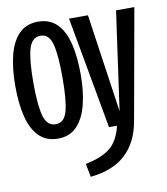

<svg xmlns="http://www.w3.org/2000/svg" viewBox="-86 -622 792 911"><g transform="rotate(-10 310.0 -167.0)"><path d="M157.4 11.8Q100.5 11.8 65.6 -23.1Q30.8 -57.9 15.1 -121.3Q-0.5 -184.6 -0.5 -269.2Q-0.5 -352.3 15.4 -416.2Q31.3 -480 66.4 -515.6Q101.5 -551.3 158.5 -551.3Q214.4 -551.3 249 -516.7Q283.6 -482.1 299.2 -419Q314.9 -355.9 314.9 -270.3Q314.9 -187.7 298.7 -124.1Q282.6 -60.5 247.7 -24.4Q212.8 11.8 157.4 11.8ZM277.4 216.9 265.1 152.8Q343.6 136.9 384.4 104.4Q425.1 71.8 442.1 0H403.6L306.2 -540H397.4L466.2 -65.6L532.8 -540H621L525.6 -6.7Q489.2 196.9 277.4 216.9ZM157.4 -57.4Q199 -57.4 213.1 -109.2Q227.2 -161 227.2 -270.3Q227.2 -380 213.3 -431.8Q199.5 -483.6 158.5 -483.6Q116.9 -483.6 101.8 -431.8Q86.7 -380 86.7 -269.2Q86.7 -160.5 101.3 -109Q115.9 -57.4 157.4 -57.4Z"/></g></svg>

Font: FiraCode Nerd Font
Style: Regular
Weight: 400
Designer: Carrois Corporate, Edenspiekermann AG, Nikita Prokopov
Foundry: Carrois Corporate, Edenspiekermann AG, Nikita Prokopov
Version: Version 6.002;Nerd Fonts 2.1.0